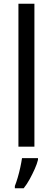

<svg xmlns="http://www.w3.org/2000/svg" viewBox="-20 -780 280 1021"><path d="M163 0H78V-760H163ZM182 70Q177 91 165 118Q153 145 138 172.5Q123 200 106 221H59V209Q66 192 74 165Q82 138 88 110Q94 82 97 61H182Z"/></svg>

Font: Noto Sans Tamil SemiCondensed
Style: Regular
Weight: 400
Width: 4
Designer: Jelle Bosma - Monotype Design Team
Foundry: Monotype Imaging Inc.
Version: Version 2.004; ttfautohint (v1.8.4.7-5d5b)